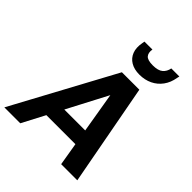

<svg xmlns="http://www.w3.org/2000/svg" viewBox="-276 -1095 1245 1245"><g transform="rotate(45 346.5 -472.0)"><path d="M-22 0 356 -700H516L647 0H499L408 -542L124 0ZM113 -157 169 -265H536L553 -157ZM447 -769Q399 -769 366.5 -788.5Q334 -808 320.5 -843Q307 -878 316 -927L319 -944H392Q386 -911 401.5 -892Q417 -873 466 -873Q514 -873 536.5 -892Q559 -911 565 -944H639L635 -927Q627 -878 601 -842.5Q575 -807 535.5 -788Q496 -769 447 -769Z"/></g></svg>

Font: DM Sans 12pt ExtraBold
Style: Italic
Weight: 800
Italic angle: -10°
Version: Version 4.004;gftools[0.9.30]